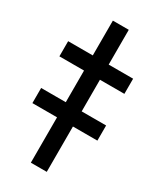

<svg xmlns="http://www.w3.org/2000/svg" viewBox="-239 -786 703 847"><g transform="rotate(30 112.5 -362.0)"><path d="M153.8 -723.6V0H72.8V-723.6ZM-52.7 -469.2V-546.4H278.3V-469.2ZM-52.7 -231V-308.1H278.3V-231Z"/></g></svg>

Font: Inter 28pt Medium
Style: Regular
Weight: 500
Designer: Rasmus Andersson
Foundry: rsms
Version: Version 4.001;git-66647c0bb